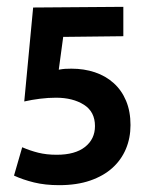

<svg xmlns="http://www.w3.org/2000/svg" viewBox="-20 -534 430 562"><path d="M341 -514V-428L165 -426L152 -330Q163 -332 170.5 -332.5Q178 -333 189 -333Q226 -333 257.5 -322.5Q289 -312 312.5 -291Q336 -270 349 -239Q362 -208 362 -168Q362 -130 348.5 -98Q335 -66 309 -42.5Q283 -19 244 -5.5Q205 8 153 8Q112 8 79.5 0Q47 -8 21 -20L45 -103Q68 -93 92 -87Q116 -81 146 -81Q200 -81 229 -104Q258 -127 258 -165Q258 -207 225.5 -227.5Q193 -248 144 -248Q121 -248 97 -245Q73 -242 51 -237L77 -512Z"/></svg>

Font: Mukta Malar SemiBold
Style: Regular
Weight: 600
Designer: Aadarsh Rajan, Girish Dalvi, Yashodeep Gholap
Foundry: Ek Type
Version: Version 2.538;PS 1.000;hotconv 16.6.51;makeotf.lib2.5.65220;